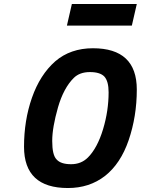

<svg xmlns="http://www.w3.org/2000/svg" viewBox="-20 -935 709 967"><path d="M243 -225C243 -271 253 -327 272 -394C291 -460 318 -509 351 -542C351 -542 351 -542 351 -542C371 -562 398 -572 433 -572C468 -572 492 -564 506 -549C520 -533 527 -507 527 -470C527 -470 527 -470 527 -470C527 -409 518 -347 499 -284C480 -221 454 -173 423 -142C423 -142 423 -142 423 -142C400 -119 372 -108 338 -108C303 -108 279 -116 265 -132C250 -147 243 -178 243 -225ZM669 -484C669 -484 669 -484 669 -484C669 -623 595 -692 448 -692C448 -692 448 -692 448 -692C373 -692 309 -670 258 -626C207 -581 168 -520 141 -443C114 -366 101 -283 101 -196C101 -196 101 -196 101 -196C101 -57 175 12 322 12C322 12 322 12 322 12C394 12 456 -8 509 -49C561 -90 601 -150 628 -229C655 -308 669 -393 669 -484ZM644 -806C644 -806 669 -915 669 -915C669 -915 342 -915 342 -915C342 -915 317 -806 317 -806C317 -806 644 -806 644 -806Z"/></svg>

Font: My Font
Style: Bold Italic
Weight: 500
Version: Version 0.001